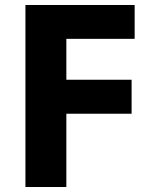

<svg xmlns="http://www.w3.org/2000/svg" viewBox="-20 -750 600 770"><path d="M246.1 0H82V-730H520V-594.2H246.1V-430.2H507.8V-293.9H246.1Z"/></svg>

Font: Sora
Style: Bold
Weight: 700
Designer: Jonathan Barnbrook, Julián Moncada
Foundry: Barnbrook Fonts
Version: Version 2.000